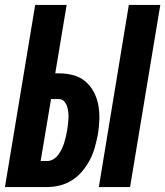

<svg xmlns="http://www.w3.org/2000/svg" viewBox="-29 -755 667 775"><path d="M370 0 491 -735H618L496 0ZM-9 0 113 -735H240L194 -459H209Q239 -459 267 -451.5Q295 -444 316 -426Q337 -408 350 -383Q363 -358 368 -330Q373 -302 372 -272Q371 -242 366 -212Q361 -187 354 -161Q347 -135 334.5 -111Q322 -87 304 -65Q286 -43 262.5 -28Q239 -13 213 -6.5Q187 0 161 0ZM135 -105H161Q174 -105 186 -112Q198 -119 206 -130Q214 -141 220 -153Q226 -165 230 -178Q234 -191 237 -203.5Q240 -216 242 -229Q244 -241 245.5 -253.5Q247 -266 247.5 -278.5Q248 -291 246.5 -303Q245 -315 241.5 -326Q238 -337 230 -346Q222 -355 209 -355H177Z"/></svg>

Font: Iosevka Curly XBdEx
Style: Italic
Weight: 800
Width: 7
Italic angle: -9°
Monospace: yes
Designer: Belleve Invis
Foundry: Belleve Invis
Version: Version 11.1.0; ttfautohint (v1.8.3)